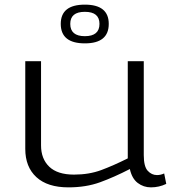

<svg xmlns="http://www.w3.org/2000/svg" viewBox="-20 -798 746 828"><path d="M275 10Q185 10 137 -34Q89 -78 89 -156V-534H157V-171Q157 -113 192.5 -79Q228 -45 299 -45Q364 -45 416.5 -64.5Q469 -84 531 -115V-534H600V-129Q600 -80 617 -61.5Q634 -43 657 -43Q673 -43 688 -50L697 -5Q666 10 631 10Q599 10 574 -9Q549 -28 540 -69Q472 -34 411.5 -12Q351 10 275 10ZM346 -611Q242 -611 242 -695Q242 -778 346 -778Q449 -778 449 -695Q449 -611 346 -611ZM346 -642Q409 -642 409 -695Q409 -747 346 -747Q283 -747 283 -695Q283 -642 346 -642Z"/></svg>

Font: Georama Extended Light
Style: Regular
Weight: 300
Width: 7
Designer: Jean-Baptiste Levee
Foundry: Production Type
Version: Version 1.000